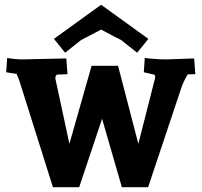

<svg xmlns="http://www.w3.org/2000/svg" viewBox="-20 -785 848 805"><path d="M799 -474 767 -473Q749 -444 739 -413L601 0H491L408 -287L312 0H202L61 -447L50 -475L6 -482L10 -542Q44 -536 74 -536L258 -540L263 -474L218 -472Q212 -466 212 -456L271 -182L364 -509H475L560 -182L629 -453Q633 -466 627 -472L583 -482L587 -542Q636 -536 679 -536L794 -540ZM404 -765 602 -622 555 -564 488 -617Q448 -637 404 -661L320 -617L253 -564L206 -622Z"/></svg>

Font: Andada SC
Style: Bold
Weight: 700
Designer: Carolina Giovagnoli
Foundry: Carolina Giovagnoli
Version: Version 1.003